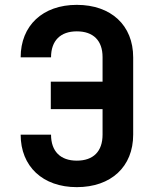

<svg xmlns="http://www.w3.org/2000/svg" viewBox="-20 -760 640 790"><path d="M296 10C437 10 528 -74 528 -206V-524C528 -656 437 -740 296 -740C156 -740 65 -655 65 -524H190C190 -593 229 -631 296 -631C364 -631 402 -593 402 -525V-424H189V-311H402V-206C402 -137 364 -99 296 -99C229 -99 190 -137 190 -206H65C65 -75 156 10 296 10Z"/></svg>

Font: Tekne LDO
Style: Bold
Weight: 700
Monospace: yes
Designer: Alessio Laiso, Mario Rullo, Paolo Rosset
Foundry: Alessio Laiso
Version: Version 1.000;hotconv 1.0.109;makeotfexe 2.5.65596